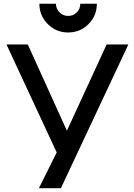

<svg xmlns="http://www.w3.org/2000/svg" viewBox="-20 -982 698 1002"><path d="M398.9 -962.4H485.4Q485.4 -899.9 441.7 -856.2Q397.9 -812.5 335.4 -812.5Q273.4 -812.5 229.5 -856.2Q185.5 -899.9 185.5 -962.4H272Q272 -936 290.8 -917.5Q309.6 -898.9 335.4 -898.9Q362.3 -898.9 380.6 -917.2Q398.9 -935.5 398.9 -962.4ZM536.6 -750H649.9L297.9 0H183.1L275.9 -186.5L13.7 -750H125L329.1 -299.8Z"/></svg>

Font: Manrope3 Semibold
Style: Regular
Weight: 600
Width: 4
Designer: Mikhail Sharanda
Foundry: Mikhail Sharanda
Version: Version 3.000;PS 003.000;hotconv 1.0.88;makeotf.lib2.5.64775